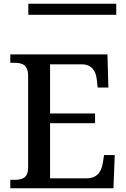

<svg xmlns="http://www.w3.org/2000/svg" viewBox="-20 -1004 671 1024"><path d="M131 -925H600V-984H131ZM35 0H585L592 -177H535L528 -133C521 -89 498 -53 442 -53H247V-347H487V-399H247V-661H415C469 -661 491 -626 496 -581L501 -537H558L553 -714H35V-669H56C97 -669 130 -660 130 -599V-110C130 -53 96 -45 56 -45H35Z"/></svg>

Font: Noto Serif Thai Medium
Style: Regular
Weight: 500
Designer: Monotype Design Team
Foundry: Monotype Imaging Inc.
Version: Version 1.901;PS 001.901;hotconv 1.0.88;makeotf.lib2.5.64775